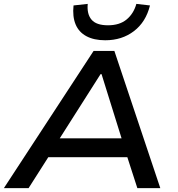

<svg xmlns="http://www.w3.org/2000/svg" viewBox="-30 -967 913 987"><path d="M-10 0 451 -705H558L794 0H676L611 -201L660 -159H180L245 -201L117 0ZM487 -586 260 -229 234 -256H638L603 -230L492 -586ZM511 -760Q453 -760 414 -781Q375 -802 358.5 -842Q342 -882 348 -939L421 -947Q416 -895 440.5 -866Q465 -837 525 -837Q585 -837 621 -867Q657 -897 671 -947L741 -939Q720 -854 658.5 -807Q597 -760 511 -760Z"/></svg>

Font: Nunito Sans 7pt SemiExpanded SemiBold
Style: Italic
Weight: 600
Width: 6
Italic angle: -9°
Designer: Vernon Adams
Foundry: Vernon Adams
Version: Version 3.101;gftools[0.9.27]